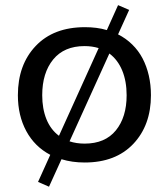

<svg xmlns="http://www.w3.org/2000/svg" viewBox="-20 -619 652 744"><path d="M308.1 10.7Q428.2 10.7 496.6 -61.5Q564.9 -133.8 564.9 -250Q564.9 -290.5 556.6 -326.4Q548.3 -362.3 532.5 -392.6Q516.6 -422.9 492.4 -446.5Q468.3 -470.2 437.5 -485.8L480.5 -580.6L437.5 -599.1L394 -502.4Q374.5 -508.3 353.3 -511Q332 -513.7 309.1 -513.7Q187.5 -513.7 118.4 -440.9Q49.3 -368.2 49.3 -250Q49.3 -171.4 81.8 -111.1Q114.3 -50.8 174.8 -19L127.4 85.9L169.9 104.5L218.3 -2Q259.3 10.7 308.1 10.7ZM403.8 -411.6Q436.5 -387.2 453.6 -345.7Q470.7 -304.2 470.7 -250Q470.7 -165 429 -113.8Q387.2 -62.5 308.1 -62.5Q292 -62.5 277.3 -64.7Q262.7 -66.9 249.5 -71.3ZM362.3 -432.6 208.5 -92.8Q176.3 -116.7 159.9 -157.2Q143.6 -197.8 143.6 -250Q143.6 -336.4 186 -388.4Q228.5 -440.4 307.6 -440.4Q336.9 -440.4 362.3 -432.6Z"/></svg>

Font: Muli
Style: Regular
Weight: 400
Designer: Vernon Adams
Foundry: newtypography
Version: Version 2; ttfautohint (v1.00rc1.6-4cba) -l 8 -r 50 -G 200 -